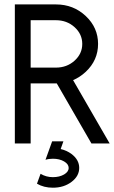

<svg xmlns="http://www.w3.org/2000/svg" viewBox="-20 -665 528 890"><path d="M239.3 -351.6Q290 -351.6 325.7 -383.8Q361.3 -416 361.3 -461.4Q361.3 -506.8 325.7 -539.1Q290 -571.3 239.3 -571.3H122.1V-351.6ZM488.3 0H403.8L243.2 -278.3H122.1V0H48.8V-644.5H239.3Q320.3 -644.5 377.4 -590.8Q434.6 -537.1 434.6 -461.4Q434.6 -385.7 377.4 -332Q350.6 -307.1 318.8 -293.5ZM225.1 205.1Q183.1 205.1 151.4 186.5L168 140.6Q193.8 156.2 225.1 156.2Q255.4 156.2 276.9 143.8Q298.3 131.3 298.3 113.3Q298.3 95.7 277.1 83.3Q255.9 70.8 225.1 70.8Q206.1 70.8 190.9 75.7L221.7 -9.8H273.9L261.2 25.9Q289.1 32.2 311.5 48.8Q347.2 75.7 347.2 113.3Q347.2 151.4 311.5 178.2Q275.9 205.1 225.1 205.1Z"/></svg>

Font: Catrinity
Style: Regular
Weight: 400
Designer: Alexander Lange
Foundry: High-Logic / Made with FontCreator
Version: Version 2.090;May 20, 2024;FontCreator 15.0.0.2974 64-bit